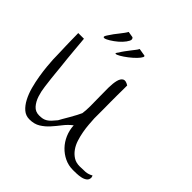

<svg xmlns="http://www.w3.org/2000/svg" viewBox="-197 -911 1049 1049"><g transform="rotate(45 327.0 -386.5)"><path d="M354.5 -187.5Q329.1 -168 309.6 -142.6Q290 -117.2 269.5 -94.2Q249 -71.3 223.1 -55.2Q197.3 -39.1 160.2 -39.1Q131.8 -39.1 110.8 -57.1Q89.8 -75.2 74.2 -105Q58.6 -134.8 48.8 -170.9Q39.1 -207 33.2 -243.2Q27.3 -279.3 24.4 -310.5Q21.5 -341.8 20.5 -361.3Q20.5 -368.2 20 -383.8Q19.5 -399.4 19 -419.4Q18.6 -439.5 17.6 -461.4Q16.6 -483.4 16.6 -502.9Q16.6 -522.5 16.1 -538.1Q15.6 -553.7 15.6 -561.5H59.6Q60.5 -550.8 62.5 -528.8Q64.5 -506.8 66.9 -479.5Q69.3 -452.1 72.3 -421.4Q75.2 -390.6 78.6 -362.8Q82 -335 83.5 -313Q85 -291 86.9 -280.3Q89.8 -256.8 93.8 -224.6Q97.7 -192.4 107.4 -162.6Q117.2 -132.8 135.3 -112.3Q153.3 -91.8 182.6 -91.8Q198.2 -91.8 209.5 -94.2Q220.7 -96.7 231 -103Q241.2 -109.4 251 -119.6Q260.7 -129.9 274.4 -146.5Q277.3 -152.3 286.6 -168.5Q295.9 -184.6 307.1 -203.6Q318.4 -222.7 327.6 -240.7Q336.9 -258.8 340.8 -267.6Q344.7 -291 344.7 -325.7Q344.7 -360.4 343.8 -397Q342.8 -433.6 343.3 -467.8Q343.8 -502 349.6 -524.9Q355.5 -547.9 369.1 -555.7Q382.8 -563.5 407.2 -547.9Q407.2 -538.1 407.2 -518.1Q407.2 -498 406.7 -473.1Q406.2 -448.2 406.7 -420.9Q407.2 -393.6 407.2 -368.2V-322.3Q407.2 -302.7 407.2 -293.9Q408.2 -274.4 410.2 -249Q412.1 -223.6 417 -196.8Q421.9 -169.9 430.2 -144Q438.5 -118.2 453.1 -97.7Q467.8 -77.1 487.8 -64.5Q507.8 -51.8 536.1 -51.8Q559.6 -51.8 580.1 -53.2Q600.6 -54.7 621.1 -66.4Q622.1 -65.4 623.5 -60.1Q625 -54.7 625 -53.7Q625 -37.1 613.3 -28.3Q601.6 -19.5 585 -16.1Q568.4 -12.7 551.3 -12.2Q534.2 -11.7 524.4 -11.7Q489.3 -11.7 459.5 -25.9Q429.7 -40 406.7 -64Q383.8 -87.9 370.1 -119.6Q356.4 -151.4 354.5 -187.5ZM241.2 -754.9Q252 -746.1 244.1 -731Q236.3 -715.8 220.7 -699.2Q205.1 -682.6 184.6 -668Q164.1 -653.3 149.4 -646.5Q134.8 -639.6 129.9 -643.6Q125 -647.5 138.7 -667Q146.5 -679.7 156.7 -693.4Q167 -707 176.8 -719.2Q186.5 -731.4 194.3 -742.2Q202.1 -752.9 206.1 -760.7ZM349.6 -731.4Q365.2 -731.4 359.9 -720.2Q354.5 -709 338.9 -692.9Q323.2 -676.8 302.2 -660.6Q281.2 -644.5 264.2 -634.8Q247.1 -625 240.2 -625.5Q233.4 -626 247.1 -642.6Q254.9 -656.2 265.1 -669.9Q275.4 -683.6 284.7 -695.8Q293.9 -708 302.2 -718.3Q310.5 -728.5 314.5 -737.3Z"/></g></svg>

Font: The Girl Next Door
Style: Regular
Weight: 400
Designer: Kimberly Geswein
Foundry: Kimberly Geswein
Version: Version 1.002 2010